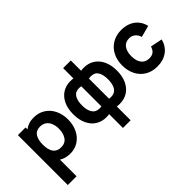

<svg xmlns="http://www.w3.org/2000/svg" viewBox="-76 -1296 2122 2122"><g transform="rotate(-45 985.5 -235.0)"><path d="M584 -270Q584 -189.5 552.8 -124.5Q521.5 -59.5 464.8 -22.2Q408 15 335 15Q261 15 206 -19.5V240H69V-540H189V-510Q246.5 -555 328 -555Q404 -555 462.2 -518.5Q520.5 -482 552.2 -417Q584 -352 584 -270ZM440 -270Q440 -316.5 425.5 -353.5Q411 -390.5 381.5 -412.2Q352 -434 308 -434Q246.5 -434 217.8 -390.5Q189 -347 189 -270Q189 -106 313 -106Q376 -106 408 -151.8Q440 -197.5 440 -270Z M946 9Q924.5 12.5 900.5 12.5Q832 12.5 778.5 -20.8Q725 -54 694.5 -118Q664 -182 664 -270Q664 -358 694.5 -422Q725 -486 778.5 -519.2Q832 -552.5 900.5 -552.5Q924.5 -552.5 946 -549V-710H1066V-549Q1087.5 -552.5 1111.5 -552.5Q1180 -552.5 1233.5 -519.2Q1287 -486 1317.5 -422Q1348 -358 1348 -270Q1348 -182 1317.5 -118Q1287 -54 1233.5 -20.8Q1180 12.5 1111.5 12.5Q1087.5 12.5 1066 9V225H946ZM946 -427Q929.5 -430 914.5 -430Q855 -430 828.5 -387.2Q802 -344.5 802 -270Q802 -196 830.2 -152.8Q858.5 -109.5 917.5 -109.5Q929.5 -109.5 946 -112ZM1066 -112Q1083.5 -109.5 1095.5 -109.5Q1154 -109.5 1182 -152.2Q1210 -195 1210 -270Q1210 -346 1183.8 -388Q1157.5 -430 1098 -430Q1083.5 -430 1066 -427Z M1428 -270Q1428 -352 1461.2 -416.8Q1494.5 -481.5 1555.8 -518.2Q1617 -555 1698 -555Q1761 -555 1811.8 -533.2Q1862.5 -511.5 1895.8 -470.8Q1929 -430 1941 -375L1805 -339Q1793 -380.5 1763.5 -404.2Q1734 -428 1696 -428Q1634 -428 1603 -384.5Q1572 -341 1572 -270Q1572 -197.5 1604 -154.8Q1636 -112 1696 -112Q1740 -112 1764.8 -132Q1789.5 -152 1802 -193L1941 -164Q1918 -78 1854 -31.5Q1790 15 1696 15Q1614 15 1553.2 -22Q1492.5 -59 1460.2 -123.8Q1428 -188.5 1428 -270Z"/></g></svg>

Font: Hauora ExtraBold
Style: Regular
Weight: 800
Designer: Wayne Shih
Foundry: WCYS
Version: Version 1.001